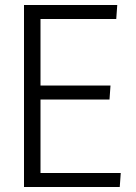

<svg xmlns="http://www.w3.org/2000/svg" viewBox="-20 -748 544 768"><path d="M76 -728H449L445 -672H142V-406H422L418 -350H142V-56H463L459 0H76Z"/></svg>

Font: Murecho Light
Style: Regular
Weight: 300
Designer: Neil Summerour
Foundry: Positype
Version: Version 1.010; ttfautohint (v1.8.3)